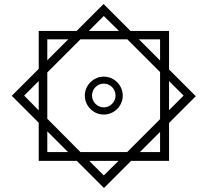

<svg xmlns="http://www.w3.org/2000/svg" viewBox="-20 -742 1040 962"><path d="M174 64H365L501 200L637 64H827V-126L961 -260L827 -394V-587H634L499 -722L364 -587H174V-397L39 -262L174 -127ZM500 -662 576 -587H425ZM217 -545H322L217 -440ZM383 20 217 -147V-379L383 -545H618L782 -381V-145L617 20ZM782 -545V-439L676 -545ZM500 -168C552 -168 595 -211 595 -263C595 -315 552 -358 500 -358C448 -358 405 -315 405 -263C405 -211 448 -168 500 -168ZM101 -263 174 -336V-189ZM900 -263 827 -190V-336ZM500 -204C467 -204 441 -232 441 -263C441 -296 467 -323 500 -323C533 -323 559 -296 559 -263C559 -232 533 -204 500 -204ZM217 20V-84L321 20ZM782 20H681L782 -81ZM500 137 427 64H574Z"/></svg>

Font: Noto Sans Arabic UI SmCn XBd
Style: Regular
Weight: 800
Width: 4
Designer: Monotype Design Team, Nadine Chahine and Nizar Qandah
Foundry: Monotype Imaging Inc.
Version: Version 2.010